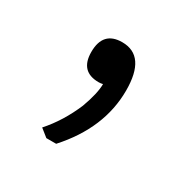

<svg xmlns="http://www.w3.org/2000/svg" viewBox="-66 -128 315 322"><g transform="rotate(30 91.5 32.5)"><path d="M95 8Q91 9 87 9Q51 9 51 -29Q51 -69 88 -69Q134 -69 134 -2Q134 71 77 134H58L43 122Q68 94 84 56Q95 26 95 8Z"/></g></svg>

Font: Almarai Light
Style: Regular
Weight: 300
Designer: Boutros International 2019
Foundry: Created by Boutros International 2019
Version: Version 1.10